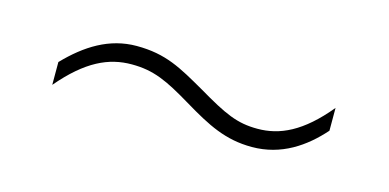

<svg xmlns="http://www.w3.org/2000/svg" viewBox="-28 -444 510 252"><g transform="rotate(15 226.5 -317.5)"><path d="M43 -315V-284C77 -324 106 -337 137 -337C167 -337 186 -328 221 -307C256 -286 281 -273 317 -273C357 -273 387 -294 410 -320V-351C377 -311 348 -298 318 -298C290 -298 273 -306 234 -329C199 -349 177 -362 137 -362C100 -362 70 -343 43 -315Z"/></g></svg>

Font: Noto Sans Devanagari Condensed Thin
Style: Regular
Weight: 100
Width: 3
Designer: Jelle Bosma - Monotype Design Team
Foundry: Monotype Imaging Inc.
Version: Version 2.004